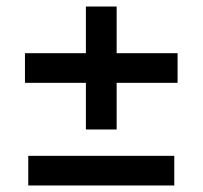

<svg xmlns="http://www.w3.org/2000/svg" viewBox="-20 -619 615 583"><path d="M240.8 -225.8V-367.5H55.8V-457.5H240.8V-599.2H334.2V-457.5H519.2V-367.5H334.2V-225.8ZM65.8 -55.8V-145.8H509.2V-55.8Z"/></svg>

Font: Funnel Display Medium
Style: Regular
Weight: 500
Designer: NORD ID, Kristian Moeller
Foundry: Dicotype
Version: Version 1.000